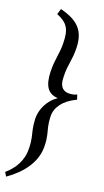

<svg xmlns="http://www.w3.org/2000/svg" viewBox="-142 -828 556 1028"><g transform="rotate(10 136.5 -313.5)"><path d="M272 -317.9Q216.3 -302.7 184.8 -273.2Q153.3 -243.7 147.9 -206.1Q145 -186 144.5 -172.1Q144 -158.2 144.5 -147Q145 -135.7 146 -126Q147 -116.2 147.5 -104.7Q147.9 -93.3 147.5 -79.1Q147 -64.9 144 -44.9Q139.2 -11.7 124.8 17.1Q110.4 45.9 87.6 70.8Q64.9 95.7 34.9 116.5Q4.9 137.2 -30.8 153.8L-40 129.9Q-20.5 118.2 -2.9 103.3Q14.6 88.4 28.3 70.1Q42 51.8 51.3 30Q60.5 8.3 64 -17.1Q66.9 -36.1 67.6 -50Q68.4 -64 68.1 -75.4Q67.9 -86.9 66.9 -97.2Q65.9 -107.4 65.7 -118.9Q65.4 -130.4 65.9 -144.5Q66.4 -158.7 68.8 -178.2Q71.8 -198.2 80.1 -217.8Q88.4 -237.3 101.3 -254.4Q114.3 -271.5 131.3 -285.4Q148.4 -299.3 168.9 -308.1Q147 -313 132.8 -324Q118.7 -335 111.6 -351.6Q104.5 -368.2 103.3 -390.4Q102.1 -412.6 106 -439.9Q110.4 -468.8 116 -489.3Q121.6 -509.8 127.4 -527.8Q133.3 -545.9 138.4 -564Q143.6 -582 147 -606Q151.4 -633.3 150.9 -654.3Q150.4 -675.3 143.8 -692.1Q137.2 -709 123.5 -722.9Q109.9 -736.8 87.9 -751L103 -780.8Q139.2 -764.6 163.8 -746.3Q188.5 -728 202.9 -705.6Q217.3 -683.1 221.7 -655.5Q226.1 -627.9 221.2 -592.8Q216.8 -564 211.4 -544.9Q206.1 -525.9 200.2 -508.5Q194.3 -491.2 188.7 -471.4Q183.1 -451.7 179.2 -421.9Q172.9 -382.3 188.5 -362.1Q204.1 -341.8 237.8 -341.8H246.6Q249.5 -341.8 252 -342Q254.4 -342.3 257.6 -343Q260.7 -343.8 268.1 -345.2Z"/></g></svg>

Font: Gentium Plus Cyr
Style: Italic
Weight: 400
Italic angle: -8°
Designer: J. Victor Gaultney, Annie Olsen, Iska Routamaa, Becca Hirsbrunner
Foundry: SIL International
Version: Version 5.000